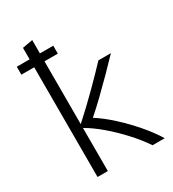

<svg xmlns="http://www.w3.org/2000/svg" viewBox="-187 -880 890 985"><g transform="rotate(-30 258.0 -388.0)"><path d="M98 0V-650H22V-697H98V-765L159 -776V-697H238V-650H159V-278Q229 -341 293 -405Q357 -469 401 -516H475Q440 -479 397 -435.5Q354 -392 310.5 -350Q267 -308 229 -275Q275 -246 325.5 -200Q376 -154 421.5 -101Q467 -48 496 0H424Q391 -49 345.5 -98.5Q300 -148 251 -189.5Q202 -231 159 -255V0Z"/></g></svg>

Font: Ubuntu Sans Light
Style: Regular
Weight: 300
Designer: Dalton Maag Ltd
Foundry: Dalton Maag Ltd
Version: Version 1.006; ttfautohint (v1.8.4.7-5d5b)